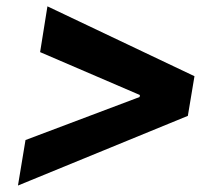

<svg xmlns="http://www.w3.org/2000/svg" viewBox="-20 -594 687 606"><path d="M572.9 -228.3 36.7 -8.4 60.5 -152 424.6 -289.3 419.7 -282 422.5 -299.8 426 -292.2 106.6 -429.5 129.7 -574 593.8 -353.5Z"/></svg>

Font: Inter Tight
Style: Italic
Weight: 400
Italic angle: -9.39999°
Designer: Rasmus Andersson
Foundry: rsms
Version: Version 3.002